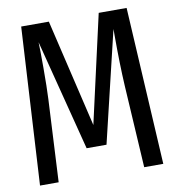

<svg xmlns="http://www.w3.org/2000/svg" viewBox="-80 -777 775 848"><g transform="rotate(-10 307.5 -353.0)"><path d="M544.1 -706.2 584.1 0H498.5L476.4 -368.7Q470.8 -467.2 470.8 -595.4V-624.6L351.8 -126.7H262.6L134.9 -624.6Q136.4 -593.8 136.4 -509.2Q136.4 -422.6 133.8 -369.7L114.9 0H31.3L71.3 -706.2H195.4L309.7 -222.6L419 -706.2Z"/></g></svg>

Font: Fira Code
Style: Regular
Weight: 400
Designer: Carrois Corporate, Edenspiekermann AG, Nikita Prokopov
Foundry: Carrois Corporate, Edenspiekermann AG, Nikita Prokopov
Version: Version 5.002